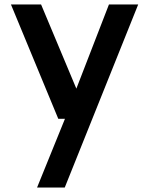

<svg xmlns="http://www.w3.org/2000/svg" viewBox="-20 -570 663 860"><path d="M599 -550 270 270H146L271 -38H241L29 -550H164L322 -173L468 -550Z"/></svg>

Font: Oakes Grotesk
Style: Bold
Weight: 600
Designer: Samuel Oakes
Foundry: Samuel Oakes
Version: Version 1.000;PS 001.000;hotconv 1.0.88;makeotf.lib2.5.64775